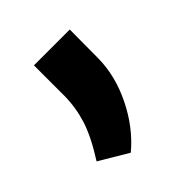

<svg xmlns="http://www.w3.org/2000/svg" viewBox="-95 -185 418 418"><g transform="rotate(-45 113.5 24.0)"><path d="M80.1 165.2 14.1 125.9Q43.3 80.1 54.2 46.1Q65 12.1 65.5 -23.2V-118.4H175.8L175.3 -30.2Q174.8 23.2 148.4 76.8Q121.9 130.5 80.1 165.2Z"/></g></svg>

Font: Vazir FD Medium
Style: Regular
Weight: 500
Foundry: DejaVu fonts team - Redesigned by Saber Rastikerdar
Version: Version 21.10;October 20, 2019;FontCreator 12.0.0.2547 64-bi